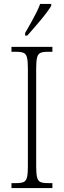

<svg xmlns="http://www.w3.org/2000/svg" viewBox="-20 -951 324 971"><path d="M38 0V-25H63Q87 -25 99.5 -30.5Q112 -36 116.5 -54Q121 -72 121 -109V-605Q121 -642 116.5 -660Q112 -678 99.5 -683.5Q87 -689 63 -689H38V-714H245V-689H221Q197 -689 184.5 -683.5Q172 -678 167.5 -660Q163 -642 163 -605V-109Q163 -73 167.5 -54.5Q172 -36 184.5 -30.5Q197 -25 221 -25H245V0ZM107 -784Q122 -810 136 -835Q150 -860 162.5 -884.5Q175 -909 183 -931H239V-921Q231 -908 217 -889Q203 -870 185.5 -849Q168 -828 150.5 -808Q133 -788 118 -771H107Z"/></svg>

Font: Noto Serif Khmer Condensed ExtraLight
Style: Regular
Weight: 250
Width: 3
Designer: Danh Hong and the Monotype Design Team
Foundry: Monotype Imaging Inc.
Version: Version 2.004